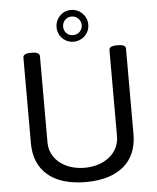

<svg xmlns="http://www.w3.org/2000/svg" viewBox="-60 -961 832 1018"><g transform="rotate(-5 356.0 -452.0)"><path d="M356 -910C309 -910 272 -872 272 -825C272 -778 309 -741 356 -741C403 -741 441 -778 441 -825C441 -872 403 -910 356 -910ZM356 -875C384 -875 406 -853 406 -825C406 -797 384 -776 356 -776C328 -776 307 -797 307 -825C307 -853 328 -875 356 -875ZM589 -702H581C553 -702 541 -694 541 -680V-221C541 -133 463 -70 356 -70C250 -70 171 -132 171 -221V-680C171 -694 159 -702 131 -702H123C95 -702 83 -694 83 -680V-224C83 -80 179 6 356 6C532 6 629 -80 629 -224V-680C629 -694 617 -702 589 -702Z"/></g></svg>

Font: Asap
Style: Regular
Weight: 400
Designer: Pablo Cosgaya
Foundry: Pablo Cosgaya
Version: Version 1.007;PS 001.007;hotconv 1.0.70;makeotf.lib2.5.58329